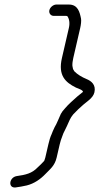

<svg xmlns="http://www.w3.org/2000/svg" viewBox="-20 -684 438 846"><path d="M216.8 -614H271.8C273.1 -614 274.7 -613.7 276.5 -613C285.3 -601.6 288.4 -582.2 283.5 -561L252.8 -428C235.2 -351.7 267.7 -321.3 314.8 -298C320.5 -295.2 347.3 -287.3 345.4 -279C345.3 -278.3 344.8 -278 344.2 -278L320.8 -259C305.4 -245.5 279.5 -222.6 266.8 -207C258 -197.7 251.7 -189.3 248 -182C240.1 -165.5 230.6 -139.2 220.4 -123L212.2 -105L207.5 -93C201.5 -80.6 196.9 -64.5 193.1 -48L179.7 10C178.6 14.7 177.4 18.7 175.9 22C175.6 23.3 174.6 25 172.8 27C165 36.3 154.9 44.8 145.5 54C121.1 79.8 93.3 86.4 52.8 92C19.6 98.3 14.8 145.3 48.2 142C64.9 140 80.9 136.8 98.3 133C130.6 124.9 158.4 105.4 179.8 83C200.7 61 221.1 47.1 229.7 10L243.1 -48C245.8 -59.8 250.4 -74.2 254.2 -83L259.4 -97C260.8 -100.3 262.7 -104 264.9 -108L274.6 -128C284.4 -149.3 289.7 -165 302.6 -180C313.1 -191.7 335.7 -213.4 347.5 -223L370.9 -242C384.8 -253.3 393.2 -265 396 -277C403.5 -309.8 383.2 -327 360.6 -336C340.7 -344.2 320.9 -356.1 307.4 -370L301.7 -380L299 -394C298.4 -403.3 300.1 -416.4 302.8 -428L333.5 -561C336.5 -573.9 338.9 -593.1 337 -602C331.3 -630.7 323.3 -664 283.3 -664H228.3C215.1 -664 200.6 -652.2 197.5 -639C194.5 -625.8 203.5 -614 216.8 -614Z"/></svg>

Font: HoneyBee
Style: BookIt
Weight: 300
Foundry: Cannot Into Space Fonts
Version: Version 0.89